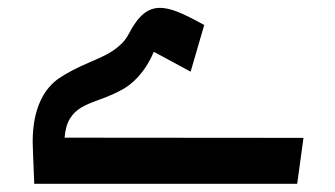

<svg xmlns="http://www.w3.org/2000/svg" viewBox="-20 -416 830 476"><path d="M452.6 -238.3 486.3 -354C433.1 -383.3 403.3 -396.5 376.5 -396.5C346.7 -396.5 323.2 -377.9 299.8 -333C293.5 -320.8 285.6 -310.5 275.4 -302.2C255.4 -284.7 235.8 -275.9 200.2 -260.7C169.9 -247.6 145.5 -234.9 127.4 -222.7C90.3 -197.8 61 -148.9 61 -64.5C61 -55.2 62.5 -20.5 64.9 39.6H716.8L732.4 -74.2L140.1 -74.7C141.6 -94.7 146.5 -110.8 153.8 -122.6C168.9 -146 187.5 -154.8 226.1 -168.9C247.1 -176.3 264.6 -184.1 279.3 -191.9C308.6 -207 339.8 -236.8 361.3 -287.6Z"/></svg>

Font: SG Kara
Style: Regular
Weight: 400
Designer: Damoon Khanjanzadeh
Version: Version 1.000